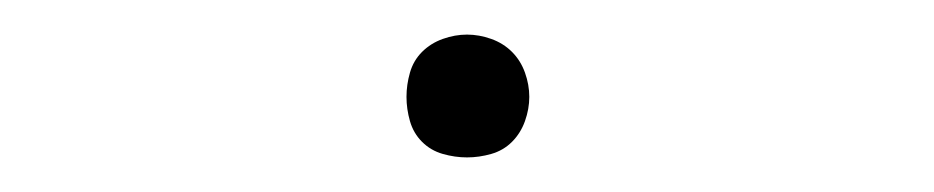

<svg xmlns="http://www.w3.org/2000/svg" viewBox="-20 -396 540 111"><path d="M250 -305Q243 -305 236 -307Q229 -309 224 -314Q219 -319 217 -326Q215 -333 215 -340Q215 -347 217 -354Q219 -361 224 -366Q229 -371 236 -373.5Q243 -376 250 -376Q257 -376 264 -373.5Q271 -371 276 -366Q281 -361 283.5 -354Q286 -347 286 -340Q286 -333 283.5 -326Q281 -319 276 -314Q271 -309 264 -307Q257 -305 250 -305Z"/></svg>

Font: iosevka_custom_sans_ss08 Thin
Style: Regular
Weight: 100
Designer: Belleve Invis
Foundry: Belleve Invis
Version: Version 10.3.0; ttfautohint (v1.8.3)